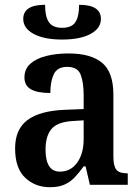

<svg xmlns="http://www.w3.org/2000/svg" viewBox="-20 -771 586 801"><path d="M188 10Q127 10 85 -29.5Q43 -69 43 -152Q43 -232 95 -270.5Q147 -309 252 -313L329 -316V-373Q329 -427 316.5 -459.5Q304 -492 260 -492Q219 -492 204.5 -461.5Q190 -431 190 -383Q136 -383 109 -398.5Q82 -414 82 -448Q82 -483 106.5 -505Q131 -527 173 -537.5Q215 -548 266 -548Q359 -548 406 -509Q453 -470 453 -376V-119Q453 -78 465.5 -63Q478 -48 509 -48H513V0H355L337 -77H329Q309 -49 290.5 -30Q272 -11 248 -0.5Q224 10 188 10ZM230 -55Q275 -55 302 -92.5Q329 -130 329 -191V-269L282 -266Q219 -262 194.5 -232.5Q170 -203 170 -147Q170 -55 230 -55ZM239 -606Q164 -606 120.5 -629.5Q77 -653 77 -692Q77 -751 168 -751Q168 -702 184 -678.5Q200 -655 239 -655Q279 -655 294.5 -678.5Q310 -702 310 -751Q401 -751 401 -692Q401 -653 358 -629.5Q315 -606 239 -606Z"/></svg>

Font: Noto Serif SemiCondensed SemiBold
Style: Regular
Weight: 600
Width: 4
Designer: Monotype Design Team
Foundry: Monotype Imaging Inc.
Version: Version 2.013; ttfautohint (v1.8.4.7-5d5b)